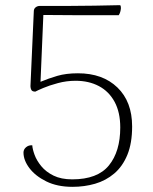

<svg xmlns="http://www.w3.org/2000/svg" viewBox="-20 -712 593 744"><path d="M261 12Q202 12 159.5 -9Q117 -30 94 -60.5Q71 -91 71 -121Q71 -133 81 -141.5Q91 -150 105 -149Q106 -134 114 -112Q122 -90 140 -68Q158 -46 187.5 -31.5Q217 -17 260 -17Q358 -17 402 -71Q446 -125 446 -218Q446 -277 424 -317.5Q402 -358 363 -378.5Q324 -399 273 -399Q238 -399 204.5 -390Q171 -381 147.5 -371Q124 -361 117 -357Q105 -357 101.5 -363.5Q98 -370 98 -378L111 -668Q111 -678 118 -683.5Q125 -689 134 -689Q189 -689 242 -689Q295 -689 346 -690Q397 -691 446 -692Q449 -687 448.5 -680Q448 -673 446 -666Q444 -659 440 -653Q368 -653 294.5 -653Q221 -653 148 -654L137 -395Q168 -408 202 -418Q236 -428 282 -428Q378 -428 435 -373Q492 -318 492 -222Q492 -157 473.5 -112Q455 -67 422.5 -39.5Q390 -12 348.5 0Q307 12 261 12Z"/></svg>

Font: Arima ExtraLight
Style: Regular
Weight: 250
Designer: Joana Correia and Natanael Gama
Foundry: NDISCOVER
Version: Version 1.101;gftools[0.9.23]